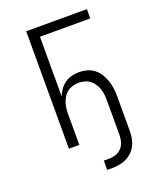

<svg xmlns="http://www.w3.org/2000/svg" viewBox="-166 -835 933 1129"><g transform="rotate(-20 300.0 -270.5)"><path d="M306 194V136H338Q360 136 381 129Q402 122 417 106Q432 90 438 68.5Q444 47 444 25V-190Q444 -209 442 -227.5Q440 -246 434 -263.5Q428 -281 417.5 -297Q407 -313 392.5 -324Q378 -335 359.5 -340Q341 -345 323 -345Q304 -345 286 -340Q268 -335 253 -324Q238 -313 228 -297Q218 -281 212 -263.5Q206 -246 204 -227.5Q202 -209 202 -190V0H137V-735H517V-677H202V-303Q210 -325 224 -344.5Q238 -364 257 -377.5Q276 -391 299.5 -397Q323 -403 346 -403Q371 -403 396 -396Q421 -389 440.5 -373.5Q460 -358 473.5 -336Q487 -314 495 -290Q503 -266 506 -241Q509 -216 509 -190V25Q509 48 505 70.5Q501 93 490.5 113.5Q480 134 463.5 150Q447 166 426.5 176Q406 186 383.5 190Q361 194 338 194Z"/></g></svg>

Font: Iosevka Aile Light
Style: Regular
Weight: 300
Designer: Belleve Invis
Foundry: Belleve Invis
Version: Version 27.3.5; ttfautohint (v1.8.4)